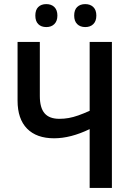

<svg xmlns="http://www.w3.org/2000/svg" viewBox="-20 -919 643 939"><path d="M418.5 0V-287.6Q325.7 -242.7 244.6 -242.7Q158.7 -242.7 112.3 -290Q65.9 -337.4 65.9 -426.8V-713.9H174.8V-449.2Q174.8 -392.1 198 -365Q221.2 -337.9 270 -337.9Q293.5 -337.9 315.7 -341.8Q337.9 -345.7 362.8 -354.5Q387.7 -363.3 418.5 -377V-713.9H527.3V0ZM397 -786.6Q372.1 -786.6 357.4 -801.3Q342.8 -815.9 342.8 -842.8Q342.8 -870.6 357.4 -884.8Q372.1 -898.9 397 -898.9Q421.4 -898.9 436.3 -884.5Q451.2 -870.1 451.2 -842.8Q451.2 -815.9 436.5 -801.3Q421.9 -786.6 397 -786.6ZM206.5 -786.6Q181.6 -786.6 167.2 -801Q152.8 -815.4 152.8 -842.8Q152.8 -870.6 167.2 -884.8Q181.6 -898.9 206.5 -898.9Q231.4 -898.9 246.1 -884.3Q260.7 -869.6 260.7 -842.8Q260.7 -816.4 246.1 -801.5Q231.4 -786.6 206.5 -786.6Z"/></svg>

Font: Open Sans
Style: Regular
Weight: 600
Width: 3
Foundry: Ascender Corporation
Version: Version 1.000